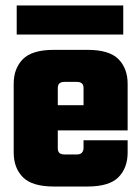

<svg xmlns="http://www.w3.org/2000/svg" viewBox="-20 -681 511 701"><path d="M191 -360V-139Q191 -128 197 -122.5Q203 -117 216 -117H245V0H177Q97 0 63.5 -34Q30 -68 30 -124V-375Q30 -431 63.5 -465Q97 -499 177 -499H244V-382H216Q203 -382 197 -376.5Q191 -371 191 -360ZM285 -227V-360Q285 -371 279 -376.5Q273 -382 260 -382H239V-499H299Q379 -499 412.5 -465Q446 -431 446 -375V-227ZM285 -141V-169H446V-124Q446 -68 412.5 -34Q379 0 299 0H239V-117H260Q273 -117 279 -123.5Q285 -130 285 -141ZM446 -297V-205H71V-297ZM41 -555V-661H430V-555Z"/></svg>

Font: Teko Variable Light
Style: Regular
Weight: 300
Designer: Manushi Parikh, Jonny Pinhorn
Foundry: Indian Type Foundry
Version: Version 3.000